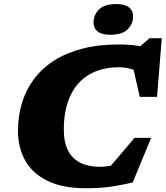

<svg xmlns="http://www.w3.org/2000/svg" viewBox="-20 -938 839 972"><path d="M598 -112.5 495 -44.5 661 -240H745L652 -14.5Q603.5 -2.5 546.8 6.2Q490 15 416 15Q296 15 219.8 -22.8Q143.5 -60.5 107.2 -126Q71 -191.5 71 -275.5Q71 -350.5 91.2 -417Q111.5 -483.5 152 -537.8Q192.5 -592 253.8 -631.2Q315 -670.5 397.2 -691.8Q479.5 -713 583 -713Q621.5 -713 654.8 -709.2Q688 -705.5 718.5 -698.2Q749 -691 778 -680L654 -673L737 -744.5H799L775 -447.5H687.5L639 -662L696.5 -562Q676 -578.5 646.2 -588Q616.5 -597.5 582 -597.5Q527.5 -597.5 483.5 -583.5Q439.5 -569.5 405.8 -543Q372 -516.5 349.2 -478.2Q326.5 -440 314.8 -391Q303 -342 303 -283Q303 -217 325 -175Q347 -133 388.2 -113.2Q429.5 -93.5 487.5 -93.5Q506.5 -93.5 536.5 -98.2Q566.5 -103 598 -112.5ZM537.5 -762Q495.5 -762 474.5 -778.5Q453.5 -795 453.5 -823.5Q453.5 -861.5 480.5 -889.5Q507.5 -917.5 570 -917.5Q611.5 -917.5 632.8 -900.8Q654 -884 654 -855.5Q654 -818 626.8 -790Q599.5 -762 537.5 -762Z"/></svg>

Font: Newsreader 9pt ExtraBold
Style: Italic
Weight: 800
Italic angle: -17°
Designer: Hugues Gentile
Foundry: Production Type
Version: Version 1.003